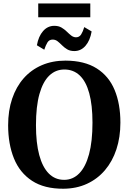

<svg xmlns="http://www.w3.org/2000/svg" viewBox="-20 -1114 766 1145"><path d="M358 11.5Q244 12 171 -35.8Q98 -83.5 63.2 -169.2Q28.5 -255 28.5 -367Q28.5 -454.5 52.5 -525.5Q76.5 -596.5 121.2 -647.2Q166 -698 229.2 -725.2Q292.5 -752.5 371 -752.5Q484 -752 556.5 -706.2Q629 -660.5 663.5 -577.5Q698 -494.5 698 -383Q698 -295.5 674.2 -223.5Q650.5 -151.5 605.8 -99Q561 -46.5 498.5 -17.8Q436 11 358 11.5ZM362.5 -41.5Q414.5 -41.5 452.5 -80Q490.5 -118.5 511 -194.5Q531.5 -270.5 531.5 -382.5Q531.5 -487.5 512.2 -558Q493 -628.5 455.5 -664Q418 -699.5 364 -699.5Q311.5 -699.5 273.8 -663.2Q236 -627 215.2 -553.2Q194.5 -479.5 194.5 -367.5Q194.5 -262 214 -189.5Q233.5 -117 271 -79.2Q308.5 -41.5 362.5 -41.5ZM423 -809.5Q398 -809.5 380.5 -820Q363 -830.5 349.8 -844Q336.5 -857.5 323.5 -867.8Q310.5 -878 294 -878Q273.5 -878 263 -861Q252.5 -844 244 -817.5L200 -844Q209.5 -897.5 237 -928.8Q264.5 -960 304 -960Q329 -960 346.5 -949.8Q364 -939.5 377.8 -926Q391.5 -912.5 404.5 -902.2Q417.5 -892 433 -891.5Q453 -891.5 463.8 -908.5Q474.5 -925.5 482.5 -952.5L526.5 -926.5Q517 -872 489.8 -840.8Q462.5 -809.5 423 -809.5ZM518.5 -1093.5V-1011H208V-1093.5Z"/></svg>

Font: Merriweather 48pt
Style: Bold
Weight: 700
Version: Version 2.100